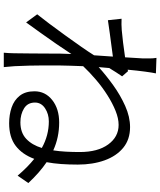

<svg xmlns="http://www.w3.org/2000/svg" viewBox="66 -898 867 1040"><g transform="rotate(90 500.0 -377.5)"><path d="M296 -719Q296 -736 296 -754.5Q296 -773 293 -791L377 -788Q373 -770 367.5 -729.5Q362 -689 357 -635L365 -637L393 -605Q383 -591 371 -572Q359 -553 348 -535L343 -478Q386 -517 440 -556Q494 -595 553 -621.5Q612 -648 668 -648Q735 -648 780 -611Q825 -574 848 -510Q871 -446 871 -365Q871 -317 868 -275Q865 -233 858 -196Q886 -177 914 -152.5Q942 -128 971 -97L931 -39Q885 -93 840 -129Q816 -64 769.5 -28.5Q723 7 647 7Q601 7 561.5 -6.5Q522 -20 498 -50.5Q474 -81 474 -130Q474 -189 521.5 -226.5Q569 -264 643 -264Q724 -264 794 -232Q799 -264 801 -300.5Q803 -337 803 -376Q803 -473 762 -529.5Q721 -586 656 -586Q621 -586 580 -569.5Q539 -553 495.5 -525.5Q452 -498 411.5 -463.5Q371 -429 338 -394Q337 -358 335.5 -324Q334 -290 334 -260Q334 -214 334 -176.5Q334 -139 335 -102.5Q336 -66 338 -22Q340 6 343 36H265Q266 26 267 9Q268 -8 268 -20Q269 -69 269 -105Q269 -141 269.5 -179.5Q270 -218 270 -271L272 -330Q248 -293 218 -249.5Q188 -206 157.5 -163.5Q127 -121 101 -85L57 -145Q78 -171 108 -211Q138 -251 170.5 -296Q203 -341 232 -382.5Q261 -424 279 -453L286 -555Q264 -552 230 -547.5Q196 -543 158.5 -538Q121 -533 89 -528L81 -602Q97 -601 111.5 -601.5Q126 -602 143 -603Q167 -605 209 -610Q251 -615 290 -621ZM781 -170Q713 -208 637 -208Q597 -208 566 -187.5Q535 -167 535 -133Q535 -93 567 -73.5Q599 -54 642 -54Q698 -54 731.5 -85.5Q765 -117 781 -170Z"/></g></svg>

Font: Source Han Sans SC Normal
Style: Regular
Weight: 350
Designer: Ryoko NISHIZUKA 西塚涼子 (kana, bopomofo & ideographs); Paul D. Hunt (Latin, Greek & Cyrillic); Sandoll Communications 산돌커뮤니
Foundry: Adobe
Version: Version 2.004;hotconv 1.0.118;makeotfexe 2.5.65603